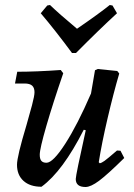

<svg xmlns="http://www.w3.org/2000/svg" viewBox="-20 -736 537 768"><path d="M477 -104Q410 -38 376.5 -13Q343 12 322 12Q283 12 283 -20Q283 -35 323 -215L315 -217Q231 -51 146 11Q100 11 74 -12.5Q48 -36 48 -77Q48 -110 86 -236Q98 -277 108 -315Q118 -353 118 -367Q118 -385 108.5 -393.5Q99 -402 78 -402H40L49 -449Q125 -449 223 -456L233 -443Q192 -324 165.5 -232.5Q139 -141 139 -117Q139 -100 145.5 -92.5Q152 -85 166 -85Q192 -85 241 -161Q290 -237 344 -362L360 -455L371 -460L449 -452L457 -442Q434 -364 410.5 -263.5Q387 -163 375 -87L379 -83Q386 -84 398 -92.5Q410 -101 448 -134L462 -133ZM180 -716Q215 -682 288 -621Q377 -682 419 -716L430 -714L448 -683Q375 -616 284 -524H268Q200 -616 143 -683L169 -714Z"/></svg>

Font: Alegreya Medium
Style: Italic
Weight: 500
Italic angle: -7°
Designer: Juan Pablo del Peral
Foundry: Huerta Tipografica
Version: Version 2.008; ttfautohint (v1.8)